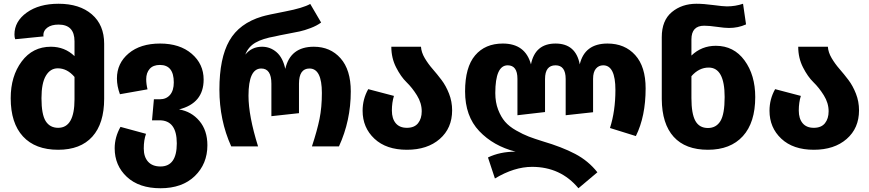

<svg xmlns="http://www.w3.org/2000/svg" viewBox="-20 -780 4629 1023"><path d="M292 -760Q404 -760 469.5 -703.5Q535 -647 535 -547V-254Q535 -122 472 -52Q409 18 290 18Q168 18 102.5 -53Q37 -124 37 -257Q37 -374 95.5 -452.5Q154 -531 251 -531Q325 -531 377 -481V-560Q377 -649 292 -649Q254 -649 232.5 -633Q211 -617 211 -593Q211 -589 212 -586L61 -571Q57 -581 57 -596Q57 -666 122.5 -713Q188 -760 292 -760ZM290 -99Q377 -99 377 -251V-370Q338 -416 288 -416Q248 -416 224.5 -376.5Q201 -337 201 -257Q201 -170 223.5 -134.5Q246 -99 290 -99Z M934 -197Q1000 -186 1042.5 -135.5Q1085 -85 1085 -6Q1085 93 1018 158Q951 223 835 223Q721 223 656 162.5Q591 102 591 10Q591 -49 622 -104L758 -67Q746 -34 746 11Q746 56 769 81.5Q792 107 835 107Q922 107 922 -16Q922 -139 830 -139H790L800 -251H831Q866 -251 886 -274.5Q906 -298 906 -341Q906 -434 832 -434Q796 -434 777.5 -413Q759 -392 759 -358Q759 -332 766 -304L619 -278Q603 -321 603 -362Q603 -443 665.5 -495.5Q728 -548 833 -548Q938 -548 1001.5 -493.5Q1065 -439 1065 -356Q1065 -230 934 -197Z M1212 0Q1149 -139 1149 -303Q1149 -470 1202 -563Q1255 -656 1376 -692Q1406 -701 1500 -719Q1594 -737 1633 -759L1691 -660Q1668 -643 1635 -630.5Q1602 -618 1576.5 -612.5Q1551 -607 1508 -599Q1465 -591 1445 -586Q1380 -575 1341.5 -553Q1303 -531 1287 -489Q1321 -531 1376 -531Q1420 -531 1453.5 -502Q1487 -473 1500 -413Q1527 -531 1652 -531Q1740 -531 1794.5 -469.5Q1849 -408 1849 -293Q1849 -137 1786 0H1642Q1670 -85 1682.5 -146.5Q1695 -208 1695 -285Q1695 -415 1629 -415Q1573 -415 1573 -334V-177L1426 -161V-334Q1426 -415 1372 -415Q1304 -415 1304 -270Q1304 -163 1355 0Z M2223 -531Q2225 -501 2243 -470.5Q2261 -440 2285 -412.5Q2309 -385 2332.5 -354Q2356 -323 2372.5 -281Q2389 -239 2389 -192Q2389 -97 2323 -39.5Q2257 18 2148 18Q2038 18 1975 -41Q1912 -100 1912 -190Q1912 -252 1942 -305L2079 -269Q2068 -234 2068 -191Q2068 -148 2088.5 -123.5Q2109 -99 2148 -99Q2188 -99 2207.5 -123.5Q2227 -148 2227 -187Q2227 -231 2201.5 -272Q2176 -313 2146 -342Q2116 -371 2090.5 -421Q2065 -471 2065 -531Z M3217 -548Q3309 -548 3364.5 -486.5Q3420 -425 3420 -309Q3420 -160 3368 -55L3230 -98Q3259 -188 3259 -301Q3259 -432 3194 -432Q3170 -432 3155 -414Q3140 -396 3140 -360V-182L2994 -166V-359Q2994 -432 2940 -432Q2884 -432 2884 -359V-183L2737 -166V-360Q2737 -432 2685 -432Q2619 -432 2619 -284Q2619 -235 2634 -196Q2649 -157 2671 -131.5Q2693 -106 2730 -85Q2767 -64 2797 -52.5Q2827 -41 2872 -27Q2974 3 3044.5 40Q3115 77 3163 138L3062 223Q2967 109 2815 109Q2720 109 2617 171L2580 59Q2644 28 2727 28Q2609 -2 2533.5 -81.5Q2458 -161 2458 -293Q2458 -422 2511.5 -485Q2565 -548 2659 -548Q2779 -548 2809 -437Q2831 -548 2940 -548Q3048 -548 3069 -437Q3095 -548 3217 -548Z M3794 -536Q3890 -536 3947 -458Q4004 -380 4004 -263Q4004 -127 3938 -54.5Q3872 18 3752 18Q3632 18 3569.5 -51Q3507 -120 3506 -252V-582Q3506 -671 3559.5 -715.5Q3613 -760 3691 -760Q3729 -760 3781 -753Q3833 -746 3853 -746Q3898 -746 3939 -760L3955 -650Q3913 -631 3864 -631Q3841 -631 3800 -637Q3759 -643 3732 -643Q3664 -643 3664 -570V-484Q3718 -536 3794 -536ZM3752 -98Q3796 -98 3818.5 -135Q3841 -172 3841 -263Q3841 -420 3756 -420Q3704 -420 3664 -374V-257Q3664 -174 3685 -136Q3706 -98 3752 -98Z M4391 -531Q4393 -501 4411 -470.5Q4429 -440 4453 -412.5Q4477 -385 4500.5 -354Q4524 -323 4540.5 -281Q4557 -239 4557 -192Q4557 -97 4491 -39.5Q4425 18 4316 18Q4206 18 4143 -41Q4080 -100 4080 -190Q4080 -252 4110 -305L4247 -269Q4236 -234 4236 -191Q4236 -148 4256.5 -123.5Q4277 -99 4316 -99Q4356 -99 4375.5 -123.5Q4395 -148 4395 -187Q4395 -231 4369.5 -272Q4344 -313 4314 -342Q4284 -371 4258.5 -421Q4233 -471 4233 -531Z"/></svg>

Font: FiraGO
Style: Bold
Weight: 700
Designer: bBox Type
Foundry: bBox Type GmbH
Version: Version 1.001;PS 001.001;hotconv 1.0.88;makeotf.lib2.5.64775